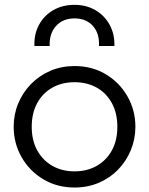

<svg xmlns="http://www.w3.org/2000/svg" viewBox="-20 -780 632 814"><path d="M296 15Q222 15 163.5 -20Q105 -55 71.5 -113.8Q38 -172.5 38 -242.5Q38 -295 57.2 -341.5Q76.5 -388 111.5 -423.8Q146.5 -459.5 193.5 -479.8Q240.5 -500 296 -500Q370.5 -500 428.8 -465Q487 -430 520.5 -371.2Q554 -312.5 554 -242.5Q554 -190.5 534.8 -143.8Q515.5 -97 481 -61.2Q446.5 -25.5 399.2 -5.2Q352 15 296 15ZM296 -53.5Q349 -53.5 390 -76.8Q431 -100 454.2 -142.2Q477.5 -184.5 477.5 -242.5Q477.5 -300.5 454.2 -343Q431 -385.5 390 -408.5Q349 -431.5 296 -431.5Q243 -431.5 202 -408.5Q161 -385.5 137.8 -343Q114.5 -300.5 114.5 -242.5Q114.5 -184.5 138 -142.2Q161.5 -100 202.2 -76.8Q243 -53.5 296 -53.5ZM126 -585Q124 -635.5 145.5 -675Q167 -714.5 206 -737Q245 -759.5 296 -759.5Q346 -759.5 384.8 -736.8Q423.5 -714 445 -674.5Q466.5 -635 465 -585H399.5Q402.5 -637.5 374 -669.8Q345.5 -702 296 -702Q246.5 -702 217.5 -669.8Q188.5 -637.5 190.5 -585Z"/></svg>

Font: Geologica Cursive ExtraLight
Style: Regular
Weight: 250
Designer: Sindre Bremnes, Frode Helland
Foundry: Monokrom Skriftforlag AS
Version: Version 1.010;gftools[0.9.28]